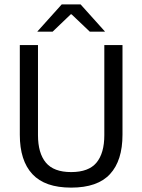

<svg xmlns="http://www.w3.org/2000/svg" viewBox="-20 -845 650 877"><path d="M305 12Q185 12 127.8 -49.8Q70.5 -111.5 70.5 -229.5V-639H153.5V-227.5Q153.5 -145.5 189.5 -102.2Q225.5 -59 305 -59Q385 -59 420.8 -102.2Q456.5 -145.5 456.5 -227.5V-639H539.5V-229.5Q539.5 -111.5 482.5 -49.8Q425.5 12 305 12ZM151 -701.5 262 -825H348L459 -701.5V-700.5H390L307 -779.5H303L220.5 -700.5H151Z"/></svg>

Font: Anek Devanagari Medium
Style: Regular
Weight: 400
Version: Version 1.003